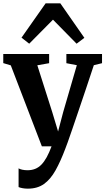

<svg xmlns="http://www.w3.org/2000/svg" viewBox="-20 -874 630 1147"><path d="M146.5 253Q129 253 114.5 250.2Q100 247.5 91 243.5V131.5Q97.5 136.5 112.8 139.8Q128 143 144.5 143Q169 143 189.5 135Q210 127 227 109.8Q244 92.5 259 65.2Q274 38 288 0H230L44.5 -483.5L-0.5 -497V-551.5H273.5V-496.5L203 -484L292 -204.5L327 -88.5L357.5 -204.5L439 -484.5L376.5 -496.5V-551.5H589.5V-496.5L540.5 -484.5Q517.5 -415 494.5 -346.2Q471.5 -277.5 450.5 -216Q429.5 -154.5 412.8 -105.2Q396 -56 384.8 -24.8Q373.5 6.5 370.5 13.5Q341.5 90.5 311.5 144Q281.5 197.5 242.5 225.2Q203.5 253 146.5 253ZM154.5 -613 108.5 -649 252.5 -854H340.5L484 -648L437.5 -613L296.5 -756.5Z"/></svg>

Font: Merriweather 28pt
Style: Bold
Weight: 700
Version: Version 2.100